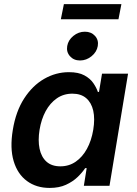

<svg xmlns="http://www.w3.org/2000/svg" viewBox="-20 -899 661 929"><path d="M220.2 10.3Q155.8 10.3 110.4 -23.2Q64.9 -56.6 46.1 -119.4Q27.3 -182.1 42 -270.5Q56.6 -360.4 96.9 -422.6Q137.2 -484.9 193.6 -517.3Q250 -549.8 313.5 -549.8Q359.9 -549.8 388.2 -534.4Q416.5 -519 431.6 -496.8Q446.8 -474.6 453.6 -454.1H459L473.6 -542.5H599.6L509.8 0H385.7L399.4 -85.4H392.1Q377.9 -64 355 -42Q332 -20 299.1 -4.9Q266.1 10.3 220.2 10.3ZM272 -94.2Q314 -94.2 346.4 -116.7Q378.9 -139.2 400.6 -178.7Q422.4 -218.3 431.2 -271Q439.9 -324.2 431.2 -363.3Q422.4 -402.3 397 -424.1Q371.6 -445.8 330.1 -445.8Q287.6 -445.8 254.9 -423.1Q222.2 -400.4 200.9 -361.1Q179.7 -321.8 171.4 -271Q163.1 -219.7 171.4 -179.7Q179.7 -139.6 204.8 -116.9Q230 -94.2 272 -94.2ZM367.2 -606.4Q336.9 -606.4 318.6 -627Q300.3 -647.5 305.2 -676.3Q310.1 -705.1 335 -725.3Q359.9 -745.6 390.6 -745.6Q421.4 -745.6 439.7 -725.3Q458 -705.1 453.1 -676.3Q448.2 -647.5 423.1 -627Q397.9 -606.4 367.2 -606.4ZM567.4 -878.9 553.2 -805.7H274.4L289.1 -878.9Z"/></svg>

Font: Inter 16pt SemiBold
Style: Italic
Weight: 600
Italic angle: -9.3988°
Version: Version 4.001;git-66647c0bb